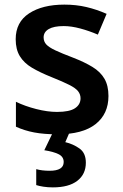

<svg xmlns="http://www.w3.org/2000/svg" viewBox="-20 -572 533 832"><path d="M450 -156Q450 -78 394 -34Q338 10 229 10Q171 10 128.5 2Q86 -6 49 -23V-131Q88 -112 137 -99.5Q186 -87 227 -87Q281 -87 305 -103Q329 -119 329 -146Q329 -163 318.5 -176.5Q308 -190 280.5 -204Q253 -218 203 -238Q153 -258 118.5 -278.5Q84 -299 66 -328.5Q48 -358 48 -402Q48 -476 106 -514Q164 -552 259 -552Q310 -552 354.5 -541.5Q399 -531 442 -512L404 -422Q367 -438 328 -448.5Q289 -459 256 -459Q213 -459 191 -446Q169 -433 169 -410Q169 -392 180.5 -379.5Q192 -367 219.5 -354Q247 -341 297 -322Q346 -303 380.5 -282Q415 -261 432.5 -231Q450 -201 450 -156ZM352 133Q352 183 315 211.5Q278 240 209 240Q187 240 168 237Q149 234 137 230V161Q162 168 195 168Q256 168 256 130Q256 107 233.5 96Q211 85 172 79L210 0H282L263 44Q297 52 324.5 71.5Q352 91 352 133Z"/></svg>

Font: Noto Sans Meetei Mayek SemiBold
Style: Regular
Weight: 600
Designer: Monotype Design Team and Neelakash Kshetrimayum
Foundry: Monotype Imaging Inc.
Version: Version 2.002; ttfautohint (v1.8.4.7-5d5b)